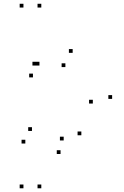

<svg xmlns="http://www.w3.org/2000/svg" viewBox="-20 -795 660 1018"><path d="M104.3 -755V-775H84.3V-755ZM104.3 203.3V183.3H84.3V203.3ZM199 203.3V183.3H179V203.3ZM199 -755V-775H179V-755ZM365.3 -514.8V-534.8H345.3V-514.8ZM189.2 -447.5V-467.5H169.2V-447.5ZM172 -447.5V-467.5H152V-447.5ZM154.7 -384.7V-404.7H134.7V-384.7ZM326.7 -439.3V-459.3H306.7V-439.3ZM472.2 -246V-266H452.2V-246ZM411.3 -77.8V-97.8H391.3V-77.8ZM317.7 -50.3V-70.3H297.7V-50.3ZM149.5 -100.7V-120.7H129.5V-100.7ZM114.3 -34V-54H94.3V-34ZM301 21.5V1.5H281V21.5ZM574.5 -270.7V-290.7H554.5V-270.7Z"/></svg>

Font: Monaspace Argon Dots Var
Style: Regular
Weight: 400
Designer: Riley Cran and the Lettermatic Team
Version: Version 1.100 (Monaspace Argon Dots)